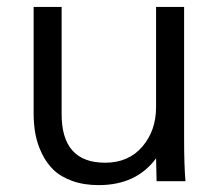

<svg xmlns="http://www.w3.org/2000/svg" viewBox="-20 -521 634 552"><path d="M428.7 -212.9V-501H509.3V-120.1Q509.3 -46.9 513.2 0H430.2L428.7 -65.9Q372.1 11.2 263.7 11.2Q220.7 11.2 187.3 -1Q153.8 -13.2 133.5 -33Q113.3 -52.7 100.1 -80.3Q86.9 -107.9 81.8 -135.7Q76.7 -163.6 76.7 -194.8V-501H157.2V-194.8Q156.2 -53.2 282.2 -53.2Q349.6 -53.2 389.2 -99.4Q428.7 -145.5 428.7 -212.9Z"/></svg>

Font: RGR Online_21
Style: Regular
Weight: 400
Italic angle: -12°
Designer: vernon adams
Foundry: vernon adams
Version: Version 1.000